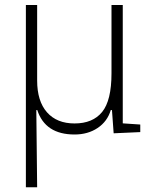

<svg xmlns="http://www.w3.org/2000/svg" viewBox="-20 -538 626 782"><path d="M283.7 9.8Q164.1 9.8 131.8 -89.8H127.9L131.3 224.6H85.4V-517.6H131.3V-210Q131.3 -126 171.4 -80.6Q211.4 -35.2 283.7 -35.2Q357.9 -35.2 396 -82Q434.1 -128.9 434.1 -239.3V-517.6H480V-35.6L551.3 -30.8V0L442.9 4.9L436 -89.8H431.2Q417.5 -43.5 377.7 -16.8Q337.9 9.8 283.7 9.8Z"/></svg>

Font: Cascadia Code NF ExtraLight
Style: Regular
Weight: 200
Monospace: yes
Designer: Aaron Bell
Foundry: Saja Typeworks
Version: Version 2404.023; ttfautohint (v1.8.4)